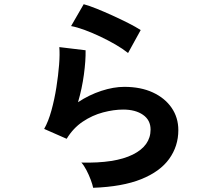

<svg xmlns="http://www.w3.org/2000/svg" viewBox="-20 -840 1040 913"><path d="M423 53Q420 38 411.5 15Q403 -8 391 -31Q379 -54 367 -67Q527 -63 611.5 -105Q696 -147 696 -224Q696 -269 660 -294Q624 -319 566 -319Q521 -319 470 -305.5Q419 -292 373.5 -261.5Q328 -231 297 -180L190 -227Q210 -262 224.5 -314.5Q239 -367 248 -424Q257 -481 261 -532Q265 -583 262 -616L387 -601Q388 -552 379 -485.5Q370 -419 351 -354Q404 -389 462 -408Q520 -427 571 -427Q649 -427 706.5 -400.5Q764 -374 796 -327.5Q828 -281 828 -221Q828 -145 784.5 -84.5Q741 -24 651.5 12Q562 48 423 53ZM589 -588Q564 -608 529.5 -628Q495 -648 457 -666Q419 -684 382.5 -697.5Q346 -711 318 -716L378 -820Q404 -813 440 -798.5Q476 -784 515.5 -766Q555 -748 590.5 -730Q626 -712 649 -697Z"/></svg>

Font: Zen Kaku Gothic New
Style: Bold
Weight: 700
Designer: Yoshimichi Ohira
Foundry: Positype
Version: Version 1.002